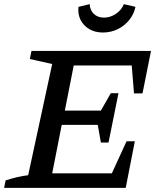

<svg xmlns="http://www.w3.org/2000/svg" viewBox="-21 -907 760 927"><path d="M-1 0 6 -36Q34 -45 61 -51.5Q88 -58 115 -61L231 -598L123 -622L131 -661H708L667 -456H626L615 -591H335L292 -373H466L514 -457H551L503 -219H466L451 -304H277L231 -70H519L590 -225H630L586 0ZM476 -750Q438 -750 410 -766.5Q382 -783 368 -811Q354 -839 358 -874L412 -887Q413 -858 432 -840Q451 -822 481 -822Q512 -822 539 -840.5Q566 -859 577 -887L633 -874Q626 -839 603 -810.5Q580 -782 547 -766Q514 -750 476 -750Z"/></svg>

Font: Piazzolla Thin SemiBold
Style: Italic
Weight: 600
Italic angle: -11.3°
Version: Version 2.005